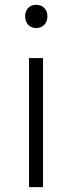

<svg xmlns="http://www.w3.org/2000/svg" viewBox="-20 -774 297 794"><path d="M100 0V-534H158V0ZM130 -658Q109 -658 96.5 -671.5Q84 -685 84 -707Q84 -728 96.5 -741Q109 -754 130 -754Q150 -754 163 -741Q176 -728 176 -707Q176 -685 163 -671.5Q150 -658 130 -658Z"/></svg>

Font: Noto Sans KR Thin Light
Style: Regular
Weight: 300
Version: Version 2.004-H2;hotconv 1.0.118;makeotfexe 2.5.65603